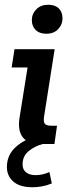

<svg xmlns="http://www.w3.org/2000/svg" viewBox="-20 -606 296 808"><path d="M153 0Q98 0 76 -28Q54 -56 62 -109L96 -322H29L41 -399H210L166 -119Q162 -97 167.5 -87Q173 -77 195 -77H220L209 0ZM175 -464Q146 -464 130 -480Q114 -496 114 -521Q114 -548 133 -567Q152 -586 183 -586Q212 -586 227.5 -570.5Q243 -555 243 -529Q243 -502 224.5 -483Q206 -464 175 -464ZM117 182Q63 182 36 158Q9 134 9 97Q9 47 45.5 13.5Q82 -20 134 -32L160 0Q126 9 100.5 30Q75 51 75 86Q75 108 90 119.5Q105 131 129 131Q145 131 158.5 128Q172 125 188 118L198 166Q176 175 155.5 178.5Q135 182 117 182Z"/></svg>

Font: Rokkitt SemiBold
Style: Italic
Weight: 600
Italic angle: -9°
Designer: Vernon Adams
Foundry: Vernon Adams
Version: Version 3.103